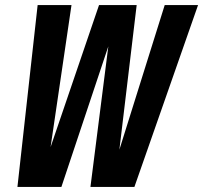

<svg xmlns="http://www.w3.org/2000/svg" viewBox="-20 -740 804 760"><path d="M49 0 129 -720H263L162 -34H138L372 -720H521L439 -34H417L632 -720H764L512 0H338L426 -692H454L223 0Z"/></svg>

Font: Instrument Sans Condensed
Style: Bold Italic
Weight: 700
Width: 3
Italic angle: -13°
Designer: Rodrigo Fuenzalida
Foundry: fragTYPE
Version: Version 1.000;gftools[0.9.28]